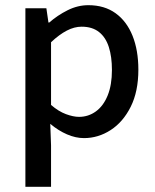

<svg xmlns="http://www.w3.org/2000/svg" viewBox="-20 -521 599 741"><path d="M78 200V-489H159L167 -434H170Q202 -462 241 -481.5Q280 -501 321 -501Q383 -501 426 -470Q469 -439 491.5 -383Q514 -327 514 -252Q514 -168 484.5 -109Q455 -50 407 -19Q359 12 304 12Q272 12 238.5 -2.5Q205 -17 174 -43L177 40V200ZM285 -70Q321 -70 350 -91Q379 -112 395.5 -152.5Q412 -193 412 -251Q412 -302 400 -339.5Q388 -377 362 -397.5Q336 -418 295 -418Q267 -418 238 -403Q209 -388 177 -358V-116Q206 -91 234.5 -80.5Q263 -70 285 -70Z"/></svg>

Font: Source Sans 3 ExtraLight Medium
Style: Regular
Weight: 500
Version: Version 3.052;hotconv 1.1.0;makeotfexe 2.6.0